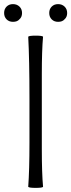

<svg xmlns="http://www.w3.org/2000/svg" viewBox="-37 -907 346 932"><path d="M136 5Q105 5 100 0Q106 -80 106 -214V-429Q106 -617 100 -729Q105 -734 136 -734Q168 -734 172 -729Q166 -662 166 -547V-364V-182Q166 -68 172 0Q168 5 136 5ZM26 -801Q7 -801 -5 -813Q-17 -825 -17 -844Q-17 -863 -5 -875Q7 -887 26 -887Q45 -887 57.5 -875Q70 -863 70 -843.5Q70 -824 57 -813Q47 -801 26 -801ZM245 -801Q226 -801 214 -813Q202 -825 202 -844Q202 -863 214 -875Q226 -887 245 -887Q264 -887 276.5 -875Q289 -863 289 -843.5Q289 -824 276 -813Q266 -801 245 -801Z"/></svg>

Font: GenSekiGothic TW L
Style: Regular
Weight: 300
Version: Version 1.501;PS 1;hotconv 16.6.51;makeotf.lib2.5.65220